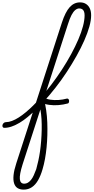

<svg xmlns="http://www.w3.org/2000/svg" viewBox="-183 -1059 787 1616"><path d="M-147 17Q-157 17 -160.5 9.5Q-164 2 -162 -7Q-160 -16 -152 -23.5Q-144 -31 -133 -31Q-109 -31 -81.5 -41.5Q-54 -52 -25 -70.5Q4 -89 34.5 -114.5Q65 -140 94.5 -169Q124 -198 152 -230Q203 -286 250 -348Q297 -410 339 -474.5Q381 -539 416 -603.5Q451 -668 476.5 -727.5Q502 -787 515.5 -838.5Q529 -890 529 -930Q529 -943 537 -949.5Q545 -956 556.5 -955.5Q568 -955 576 -948.5Q584 -942 584 -930Q584 -888 569 -834.5Q554 -781 526.5 -718.5Q499 -656 461.5 -589Q424 -522 379.5 -454Q335 -386 284.5 -321.5Q234 -257 180 -198Q150 -165 116.5 -133.5Q83 -102 49.5 -74Q16 -46 -17.5 -26Q-51 -6 -83.5 5.5Q-116 17 -147 17ZM16 537Q-14 537 -34.5 524.5Q-55 512 -64 485Q-73 458 -69 416Q-65 374 -46 316L338 -869Q367 -958 403.5 -998.5Q440 -1039 491 -1039Q520 -1039 541 -1025.5Q562 -1012 573 -988Q584 -964 584 -930Q584 -918 576 -911.5Q568 -905 556.5 -905Q545 -905 537 -911.5Q529 -918 529 -930Q529 -949 524 -962Q519 -975 509 -981.5Q499 -988 484 -988Q467 -988 450.5 -974.5Q434 -961 419 -932.5Q404 -904 389 -856L186 -229Q198 -184 205.5 -132.5Q213 -81 215 -28Q217 25 215.5 78Q214 131 209 182Q204 233 195.5 279.5Q187 326 175 366Q160 418 138 457Q116 496 85.5 516.5Q55 537 16 537ZM21 487Q37 487 51 479Q65 471 78 455Q91 439 101 416.5Q111 394 122 365Q131 332 139.5 294Q148 256 154 213.5Q160 171 163.5 125.5Q167 80 168 34.5Q169 -11 166.5 -55Q164 -99 157 -138L7 325Q-20 411 -16 449Q-12 487 21 487ZM387 -188Q351 -178 310 -174.5Q269 -171 230.5 -176.5Q192 -182 163 -196Q154 -200 152 -208.5Q150 -217 154 -226Q158 -235 166 -239Q174 -243 185 -238Q208 -225 241 -220Q274 -215 310 -217.5Q346 -220 379 -229Q387 -231 392.5 -225.5Q398 -220 398.5 -212Q399 -204 396.5 -196.5Q394 -189 387 -188Z"/></svg>

Font: Playwrite CO ExtraLight
Style: Regular
Weight: 250
Version: Version 1.002